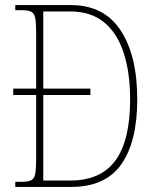

<svg xmlns="http://www.w3.org/2000/svg" viewBox="-20 -734 609 754"><path d="M40 0V-20H62Q88 -20 101 -25.5Q114 -31 118 -50Q122 -69 122 -109V-361H32V-386H122V-608Q122 -646 118 -664.5Q114 -683 101.5 -688.5Q89 -694 64 -694H40V-714H259Q388 -714 453.5 -615Q519 -516 519 -343Q519 -178 456.5 -89Q394 0 260 0ZM255 -25Q376 -25 433.5 -104Q491 -183 491 -343Q491 -449 465.5 -527Q440 -605 388 -647Q336 -689 256 -689H150V-386H335V-361H150V-25Z"/></svg>

Font: Noto Serif Armenian Condensed Thin
Style: Regular
Weight: 100
Width: 3
Designer: Monotype Design Team
Foundry: Monotype Imaging Inc.
Version: Version 2.008; ttfautohint (v1.8.4.7-5d5b)